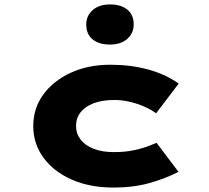

<svg xmlns="http://www.w3.org/2000/svg" viewBox="-20 -836 943 866"><path d="M492 10Q385 10 303.5 -26Q222 -62 176 -125Q130 -188 130 -267Q130 -348 175.5 -410Q221 -472 299.5 -508Q378 -544 477 -544Q570 -544 648.5 -522.5Q727 -501 786 -459L684 -325Q661 -342 630 -355.5Q599 -369 565 -377Q531 -385 495 -385Q440 -385 401.5 -370Q363 -355 343 -329Q323 -303 323 -268Q323 -233 343.5 -206.5Q364 -180 402 -165Q440 -150 493 -150Q541 -150 577 -157Q613 -164 639.5 -173.5Q666 -183 686 -192L785 -61Q725 -30 653 -10Q581 10 492 10ZM476 -635Q426 -635 397.5 -658.5Q369 -682 369 -726Q369 -765 398 -790.5Q427 -816 476 -816Q526 -816 554.5 -792.5Q583 -769 583 -726Q583 -686 554 -660.5Q525 -635 476 -635Z"/></svg>

Font: Lexend Zetta ExtraBold
Style: Regular
Weight: 800
Designer: Bonnie Shaver-Troup, Thomas Jockin
Foundry: Lexend
Version: Version 1.007